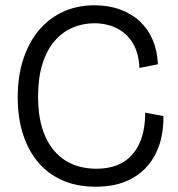

<svg xmlns="http://www.w3.org/2000/svg" viewBox="-20 -693 673 726"><path d="M341 13Q272 13 217.5 -10.5Q163 -34 125 -78.5Q87 -123 67 -185.5Q47 -248 47 -325Q47 -405 68 -469Q89 -533 127 -578.5Q165 -624 218.5 -648.5Q272 -673 337 -673Q391 -673 434.5 -657Q478 -641 509 -612Q540 -583 557.5 -542Q575 -501 577 -450L507 -436Q505 -491 483 -528.5Q461 -566 423 -585.5Q385 -605 336 -605Q293 -605 254.5 -588.5Q216 -572 186.5 -538Q157 -504 140.5 -451.5Q124 -399 124 -328Q124 -238 151 -177.5Q178 -117 227.5 -86Q277 -55 344 -55Q405 -55 446 -80Q487 -105 508 -152.5Q529 -200 529 -267L598 -254Q599 -197 583.5 -148.5Q568 -100 536 -63.5Q504 -27 455.5 -7Q407 13 341 13Z"/></svg>

Font: Bricolage Grotesque 72pt Light
Style: Regular
Weight: 300
Designer: Mathieu Triay
Foundry: Atelier Triay
Version: Version 1.001;gftools[0.9.33.dev8+g029e19f]